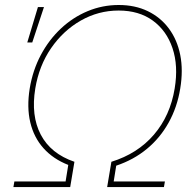

<svg xmlns="http://www.w3.org/2000/svg" viewBox="-20 -756 774 776"><path d="M34.2 0 38.1 -22.5H245.1L255.9 -89.4Q194.8 -113.3 155.8 -157Q116.7 -200.7 102.3 -261.7Q87.9 -322.8 100.1 -398.4Q112.3 -472.2 145 -533.7Q177.7 -595.2 226.1 -640.6Q274.4 -686 334.2 -710.9Q394 -735.8 460 -735.8Q525.9 -735.8 577.4 -710.9Q628.9 -686 662.6 -640.6Q696.3 -595.2 708.5 -533.7Q720.7 -472.2 708.5 -398.4Q696.3 -322.8 661.6 -260.5Q627 -198.2 573.5 -154.1Q520 -109.9 449.7 -86.4L439.5 -22.5H646.5L642.6 0H413.1L430.2 -102.1Q536.1 -134.8 602.1 -211.7Q668 -288.6 686 -398.4Q701.2 -490.2 677.2 -561.3Q653.3 -632.3 597.4 -672.9Q541.5 -713.4 459.5 -713.4Q377.9 -713.4 306.6 -672.9Q235.4 -632.3 186.5 -561.3Q137.7 -490.2 122.6 -398.4Q104.5 -288.6 144.8 -211.7Q185.1 -134.8 280.8 -102.1L263.7 0ZM90.3 -584.5 133.3 -727.5H157.7L110.4 -584.5Z"/></svg>

Font: Inter 28pt Thin
Style: Italic
Weight: 250
Italic angle: -9.3988°
Designer: Rasmus Andersson
Foundry: rsms
Version: Version 4.001;git-66647c0bb